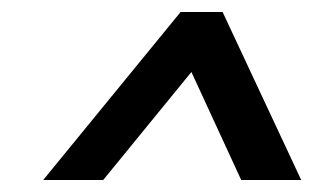

<svg xmlns="http://www.w3.org/2000/svg" viewBox="-20 -740 522 320"><path d="M281 -720 52 -440H152L299 -620L382 -440H482L351 -720Z"/></svg>

Font: Scada
Style: Italic
Weight: 400
Designer: Jovanny Lemonad
Foundry: Jovanny Lemonad
Version: Version 3.005